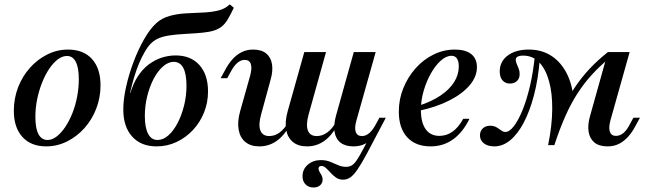

<svg xmlns="http://www.w3.org/2000/svg" viewBox="-20 -652 2932 870"><path d="M189.5 11.3Q120.2 11.3 81.5 -31.5Q42.7 -74.2 42.7 -150Q42.7 -206.5 62.1 -256.5Q81.5 -306.5 115.7 -344.8Q150 -383.1 194.4 -405.2Q238.7 -427.4 287.9 -427.4Q358.1 -427.4 396.8 -384.7Q435.5 -341.9 435.5 -265.3Q435.5 -209.7 416.1 -159.7Q396.8 -109.7 362.5 -71.4Q328.2 -33.1 283.5 -10.9Q238.7 11.3 189.5 11.3ZM195.2 -17.7Q216.1 -17.7 236.7 -33.5Q257.3 -49.2 275.4 -76.2Q293.5 -103.2 307.7 -138.3Q321.8 -173.4 329.4 -213.3Q337.1 -253.2 337.1 -293.5Q337.1 -345.2 323.4 -371.8Q309.7 -398.4 283.9 -398.4Q262.1 -398.4 241.5 -382.7Q221 -366.9 202.8 -339.9Q184.7 -312.9 170.6 -277.4Q156.5 -241.9 148.4 -202.4Q140.3 -162.9 140.3 -121.8Q140.3 -70.2 154.4 -44Q168.5 -17.7 195.2 -17.7Z M689.5 11.3Q618.5 11.3 578.6 -33.5Q538.7 -78.2 538.7 -155.6Q538.7 -201.6 551.2 -258.1Q563.7 -314.5 585.1 -371.4Q606.5 -428.2 633.1 -474.6Q659.7 -521 687.9 -546.8Q713.7 -570.2 748.8 -579.8Q783.9 -589.5 823 -591.5Q862.1 -593.5 900 -595.2Q937.9 -596.8 969.4 -604.4Q1000.8 -612.1 1021 -632.3L1039.5 -616.9Q1025 -586.3 1012.9 -565.7Q1000.8 -545.2 986.3 -533.1Q971.8 -521 951.2 -514.1Q930.6 -507.3 898.8 -504Q866.9 -500.8 820.2 -498.4Q775 -496 745.2 -491.1Q715.3 -486.3 695.6 -477Q675.8 -467.7 661.7 -452.8Q647.6 -437.9 634.7 -414.5Q622.6 -394.4 610.5 -365.7Q598.4 -337.1 587.9 -302.4Q577.4 -267.7 569.4 -231.5H575.8L569.4 -225.8Q582.3 -271.8 604 -305.2Q625.8 -338.7 653.6 -359.7Q681.5 -380.6 712.5 -390.7Q743.5 -400.8 775.8 -400.8Q844.4 -400.8 883.5 -357.3Q922.6 -313.7 922.6 -237.9Q922.6 -187.1 904.4 -141.9Q886.3 -96.8 854 -62.5Q821.8 -28.2 779.8 -8.5Q737.9 11.3 689.5 11.3ZM693.5 -17.7Q719.4 -17.7 742.7 -38.3Q766.1 -58.9 784.7 -94.4Q803.2 -129.8 814.1 -173.8Q825 -217.7 825 -263.7Q825 -316.9 810.5 -344.4Q796 -371.8 766.9 -371.8Q742.7 -371.8 719 -351.2Q695.2 -330.6 676.6 -295.6Q658.1 -260.5 647.2 -216.5Q636.3 -172.6 636.3 -126.6Q636.3 -73.4 651.2 -45.6Q666.1 -17.7 693.5 -17.7Z M1400 197.6Q1378.2 197.6 1364.5 183.5Q1350.8 169.4 1350.8 146.8Q1350.8 114.5 1375 94Q1399.2 73.4 1433.9 73.4Q1456.5 73.4 1475 80.6Q1493.5 87.9 1511.3 96Q1529 104 1548.4 104Q1562.9 104 1574.2 97.2Q1585.5 90.3 1597.6 72.2Q1609.7 54 1627.8 19.8Q1646 -14.5 1675 -69.4L1711.3 -86.3Q1670.2 -8.1 1644 41.1Q1617.7 90.3 1599.6 116.5Q1581.5 142.7 1566.5 152.4Q1551.6 162.1 1534.7 162.1Q1516.1 162.1 1502.8 152.8Q1489.5 143.5 1478.2 131Q1466.9 118.5 1456.9 109.3Q1446.8 100 1436.3 100Q1423.4 100 1423.4 112.1Q1423.4 119.4 1428.2 127Q1433.1 134.7 1437.5 143.1Q1441.9 151.6 1441.9 162.1Q1441.9 177.4 1430.6 187.5Q1419.4 197.6 1400 197.6ZM1154.8 11.3Q1116.1 11.3 1091.9 -8.5Q1067.7 -28.2 1061.3 -64.5Q1054.8 -100.8 1068.5 -149.2L1113.7 -309.7Q1122.6 -343.5 1116.5 -362.1Q1110.5 -380.6 1088.7 -380.6Q1071 -380.6 1055.2 -366.9Q1039.5 -353.2 1025 -325.8L1009.7 -297.6H979.8L998.4 -331.5Q1013.7 -361.3 1032.7 -382.7Q1051.6 -404 1075 -415.7Q1098.4 -427.4 1126.6 -427.4Q1164.5 -427.4 1185.9 -410.1Q1207.3 -392.7 1212.5 -361.3Q1217.7 -329.8 1205.6 -288.7L1163.7 -135.5Q1150 -87.1 1159.7 -61.3Q1169.4 -35.5 1200 -35.5Q1225.8 -35.5 1247.6 -52Q1269.4 -68.5 1287.9 -100L1291.9 -83.1Q1266.9 -36.3 1232.3 -12.5Q1197.6 11.3 1154.8 11.3ZM1371 11.3Q1331.5 11.3 1307.3 -8.5Q1283.1 -28.2 1276.6 -64.5Q1270.2 -100.8 1283.9 -149.2L1358.9 -416.1H1457.3L1379 -135.5Q1365.3 -86.3 1375 -60.9Q1384.7 -35.5 1415.3 -35.5Q1441.1 -35.5 1463.3 -52Q1485.5 -68.5 1503.2 -100L1508.1 -83.1Q1482.3 -36.3 1448 -12.5Q1413.7 11.3 1371 11.3ZM1581.5 11.3Q1544.4 11.3 1522.6 -6Q1500.8 -23.4 1496 -54.8Q1491.1 -86.3 1502.4 -127.4L1583.1 -416.1H1682.3L1595.2 -106.5Q1585.5 -73.4 1591.9 -54.4Q1598.4 -35.5 1620.2 -35.5Q1637.9 -35.5 1653.6 -49.2Q1669.4 -62.9 1683.9 -90.3L1699.2 -118.5H1728.2L1710.5 -84.7Q1694.4 -54.8 1675.8 -33.5Q1657.3 -12.1 1634.3 -0.4Q1611.3 11.3 1581.5 11.3Z M1931.5 11.3Q1862.9 11.3 1825 -30.2Q1787.1 -71.8 1787.1 -146Q1787.1 -202.4 1807.7 -252.8Q1828.2 -303.2 1863.3 -342.7Q1898.4 -382.3 1944.4 -404.8Q1990.3 -427.4 2041.1 -427.4Q2089.5 -427.4 2115.3 -406.9Q2141.1 -386.3 2141.1 -347.6Q2141.1 -304.8 2108.5 -266.1Q2075.8 -227.4 2016.9 -197.2Q1958.1 -166.9 1878.2 -150V-173.4Q1936.3 -191.9 1976.6 -219.4Q2016.9 -246.8 2037.9 -280.2Q2058.9 -313.7 2058.9 -350.8Q2058.9 -375 2050.4 -387.1Q2041.9 -399.2 2025.8 -399.2Q2001.6 -399.2 1977 -377Q1952.4 -354.8 1932.3 -319Q1912.1 -283.1 1899.6 -239.9Q1887.1 -196.8 1887.1 -154.8Q1887.1 -96.8 1908.9 -66.5Q1930.6 -36.3 1971 -36.3Q2003.2 -36.3 2030.2 -55.2Q2057.3 -74.2 2079 -113.7H2107.3Q2077.4 -52.4 2033.1 -20.6Q1988.7 11.3 1931.5 11.3Z M2463.7 5.6Q2481.5 -81.5 2482.3 -155.6Q2483.1 -229.8 2467.7 -284.7Q2452.4 -339.5 2423 -369.8Q2393.5 -400 2350.8 -400Q2316.9 -400 2316.9 -380.6Q2316.9 -372.6 2321.4 -362.5Q2325.8 -352.4 2330.2 -341.1Q2334.7 -329.8 2334.7 -316.9Q2334.7 -296.8 2322.6 -285.1Q2310.5 -273.4 2290.3 -273.4Q2269.4 -273.4 2256.9 -287.9Q2244.4 -302.4 2244.4 -328.2Q2244.4 -373.4 2280.6 -400.4Q2316.9 -427.4 2375.8 -427.4Q2430.6 -427.4 2472.2 -402.8Q2513.7 -378.2 2540.7 -332.7Q2567.7 -287.1 2576.6 -225Q2557.3 -184.7 2543.1 -150.4Q2529 -116.1 2516.9 -79.4Q2504.8 -42.7 2491.9 5.6ZM2220.2 11.3Q2190.3 11.3 2172.6 -2.4Q2154.8 -16.1 2154.8 -38.7Q2154.8 -58.1 2167.7 -70.2Q2180.6 -82.3 2200.8 -82.3Q2217.7 -82.3 2229.4 -75.4Q2241.1 -68.5 2250.8 -61.3Q2260.5 -54 2270.2 -54Q2287.9 -54 2308.1 -79.8Q2328.2 -105.6 2347.6 -152.8Q2366.9 -200 2381.9 -264.1Q2396.8 -328.2 2404 -404.8L2425.8 -381.5Q2418.5 -292.7 2399.6 -220.6Q2380.6 -148.4 2353.2 -96.4Q2325.8 -44.4 2291.9 -16.5Q2258.1 11.3 2220.2 11.3ZM2463.7 5.6Q2491.1 -76.6 2520.2 -139.5Q2549.2 -202.4 2581.5 -251.2Q2613.7 -300 2651.2 -339.9Q2688.7 -379.8 2734.7 -416.1L2739.5 -387.1Q2696.8 -351.6 2662.1 -313.7Q2627.4 -275.8 2598 -230.6Q2568.5 -185.5 2542.7 -127.8Q2516.9 -70.2 2491.9 5.6ZM2733.1 11.3Q2695.2 11.3 2673.8 -6Q2652.4 -23.4 2647.2 -54.8Q2641.9 -86.3 2654 -127.4L2734.7 -416.1H2833.1L2746 -106.5Q2737.1 -73.4 2743.5 -54.8Q2750 -36.3 2771 -36.3Q2789.5 -36.3 2805.2 -49.6Q2821 -62.9 2834.7 -90.3L2850 -118.5H2879.8L2861.3 -84.7Q2846 -54.8 2827 -33.5Q2808.1 -12.1 2785.1 -0.4Q2762.1 11.3 2733.1 11.3Z"/></svg>

Font: Playfair 5pt SemiExpanded Light SemiBold
Style: Italic
Weight: 600
Italic angle: -15.6°
Version: Version 2.001;gftools[0.9.30]